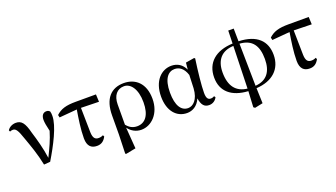

<svg xmlns="http://www.w3.org/2000/svg" viewBox="-73 -1311 3762 2148"><g transform="rotate(-20 1808.0 -237.5)"><path d="M241 9 316 3C411 -155 515 -352 515 -471C515 -493 514 -507 509 -525C498 -537 487 -543 468 -543C428 -543 406 -512 406 -462C406 -432 414 -388 429 -325C400 -227 362 -147 312 -45C296 -162 264 -277 234 -373C203 -497 169 -538 103 -538C63 -538 22 -519 2 -485L10 -468C20 -473 32 -476 46 -476C82 -476 102 -441 135 -343C172 -240 214 -125 241 9Z M871 16C924 16 956 -9 981 -56L972 -74C955 -65 938 -61 917 -61C877 -61 853 -83 851 -154L846 -446L1059 -441L1055 -530H815C696 -530 634 -510 578 -458L585 -427L796 -445C779 -342 760 -220 760 -114C760 -20 804 16 871 16Z M1136 205 1146 211 1264 188 1245 -65C1281 -15 1336 16 1400 16C1520 16 1633 -92 1633 -268C1633 -456 1524 -543 1389 -543C1239 -543 1144 -447 1144 -244L1143 -20ZM1244 -101 1245 -343C1246 -447 1297 -509 1380 -509C1458 -509 1525 -425 1525 -266C1525 -111 1463 -37 1368 -37C1315 -37 1275 -61 1244 -101Z M1944 15C2006 15 2070 -16 2106 -100C2119 -17 2150 16 2207 16C2251 16 2285 -10 2301 -43L2290 -59C2277 -52 2266 -47 2248 -47C2215 -47 2197 -69 2197 -132C2197 -218 2215 -385 2236 -529L2226 -537L2123 -520L2115 -439C2083 -508 2027 -543 1955 -543C1837 -543 1731 -444 1731 -256C1731 -85 1820 15 1944 15ZM2111 -377 2105 -221C2097 -87 2031 -33 1974 -33C1893 -33 1840 -108 1840 -265C1840 -434 1904 -496 1977 -496C2032 -496 2083 -464 2111 -377Z M2671 -11C2538 -26 2470 -114 2470 -275C2470 -425 2545 -508 2685 -514ZM2660 207 2677 220 2773 200 2767 19C2962 8 3075 -100 3075 -267C3075 -431 2974 -536 2757 -543L2755 -695H2690L2686 -542C2482 -534 2362 -430 2362 -254C2362 -87 2476 8 2670 19ZM2758 -514C2908 -504 2967 -413 2967 -256C2967 -107 2902 -20 2766 -10Z M3404 16C3457 16 3489 -9 3514 -56L3505 -74C3488 -65 3471 -61 3450 -61C3410 -61 3386 -83 3384 -154L3379 -446L3592 -441L3588 -530H3348C3229 -530 3167 -510 3111 -458L3118 -427L3329 -445C3312 -342 3293 -220 3293 -114C3293 -20 3337 16 3404 16Z"/></g></svg>

Font: Noto Serif HK SemiBold
Style: Regular
Weight: 600
Designer: Ryoko NISHIZUKA 西塚涼子 (kana & ideographs); Frank Grießhammer (Latin, Greek & Cyrillic); Wenlong ZHANG 张文龙 (bopomofo); San
Foundry: Adobe
Version: Version 2.001;hotconv 1.1.0;makeotfexe 2.6.0